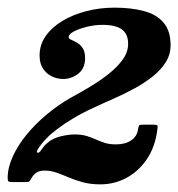

<svg xmlns="http://www.w3.org/2000/svg" viewBox="-22 -933 466 502"><path d="M389.5 -595Q391 -603.5 389.2 -605.2Q387.5 -607 379 -607H352Q343 -607 341.8 -605.2Q340.5 -603.5 339 -595.5Q336.5 -576.5 321 -566Q305.5 -555.5 281 -555.5Q264 -555.5 251.8 -559.5Q239.5 -563.5 228.5 -568.5Q217.5 -573.5 204.5 -577.5Q191.5 -581.5 173 -581.5Q157.5 -581.5 137.8 -576.8Q118 -572 106.5 -563Q96.5 -555.5 91.5 -548.5Q86.5 -541.5 83.2 -537.2Q80 -533 75.5 -534Q73 -534.5 76 -540.8Q79 -547 85.5 -555.2Q92 -563.5 99 -570.5Q109 -581.5 127.5 -595.5Q146 -609.5 169.8 -623.8Q193.5 -638 220 -650Q246.5 -662.5 275 -675Q303.5 -687.5 330 -702Q356.5 -716.5 377.8 -733.5Q399 -750.5 411.5 -770.5Q424 -790.5 424 -815Q424 -852.5 405.5 -874Q387 -895.5 354 -904.2Q321 -913 277 -913Q239.5 -913 204.2 -904Q169 -895 141.5 -878.5Q114 -862 97.8 -839.2Q81.5 -816.5 81.5 -788Q81.5 -767 90.5 -753.5Q99.5 -740 113.8 -733.2Q128 -726.5 143.5 -726.5Q165 -726.5 182.8 -740.5Q200.5 -754.5 200.5 -781Q200.5 -798 194.2 -807.2Q188 -816.5 179.5 -821.2Q171 -826 164.2 -829Q157.5 -832 157.5 -836Q157.5 -843.5 171.2 -850.8Q185 -858 205.5 -863Q226 -868 246 -868Q280.5 -868 296.8 -856Q313 -844 313 -818.5Q313 -797 298.8 -777.2Q284.5 -757.5 261.8 -739.5Q239 -721.5 212.8 -705.8Q186.5 -690 163 -677.5Q130.5 -659 100.8 -634.2Q71 -609.5 48 -581.5Q25 -553.5 11.8 -524.8Q-1.5 -496 -2 -468.5Q-2 -461 0 -459Q2 -457 9.5 -457H44.5Q53.5 -457 55.2 -459.2Q57 -461.5 60 -466.5Q65 -476 73 -481.5Q81 -487 94.5 -487Q111 -487 126.2 -481.5Q141.5 -476 158 -469Q174.5 -462 194.5 -456.5Q214.5 -451 240.5 -451Q277 -451 308.8 -468Q340.5 -485 362.2 -517.2Q384 -549.5 389.5 -595Z"/></svg>

Font: Besley ExtraBold
Style: Italic
Weight: 800
Italic angle: -13°
Designer: Owen Earl
Foundry: indestructible type*
Version: Version 2.001